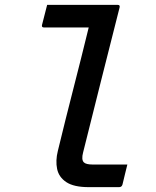

<svg xmlns="http://www.w3.org/2000/svg" viewBox="-20 -770 640 790"><path d="M174 -750H464Q475 -750 472 -739Q434 -590 397 -442.5Q360 -295 322 -143Q314 -113 325 -102Q334 -93 362 -93H504Q499 -73 494 -52.5Q489 -32 484 -11Q481 0 470 0H345Q284 0 253 -20.5Q222 -41 215 -75Q208 -109 218 -149Q250 -281 282 -405.5Q314 -530 345 -657H161Q150 -657 153 -668Q158 -688 163.5 -709Q169 -730 174 -750Z"/></svg>

Font: Recursive Mn Lnr St Med
Style: Italic
Weight: 500
Italic angle: -15°
Monospace: yes
Version: Version 1.079;hotconv 1.0.112;makeotfexe 2.5.65598; ttfautoh